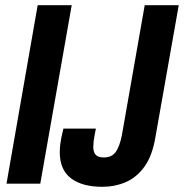

<svg xmlns="http://www.w3.org/2000/svg" viewBox="-20 -707 708 739"><path d="M5 0 125 -687H256L135 0ZM373 12Q297 12 253.5 -20.5Q210 -53 210 -122Q210 -133 212 -152Q214 -171 224 -212H349Q342 -177 340.5 -163.5Q339 -150 339 -142Q339 -122 348 -111.5Q357 -101 380 -101Q411 -101 426 -123Q441 -145 449 -186L537 -687H668L578 -178Q566 -107 536 -65.5Q506 -24 464 -6Q422 12 373 12Z"/></svg>

Font: Archivo ExtraCondensed
Style: Bold Italic
Weight: 700
Width: 2
Italic angle: -10°
Designer: Hector Gatti
Foundry: Omnibus-Type
Version: Version 2.001